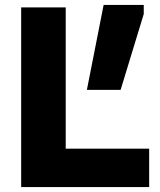

<svg xmlns="http://www.w3.org/2000/svg" viewBox="-20 -760 650 780"><path d="M564 -740V-703L470 -395H333L401 -740ZM66 0V-730H247V-156H586V0Z"/></svg>

Font: Nacelle Heavy
Style: Regular
Weight: 800
Designer: Sora Sagano
Foundry: Sora Sagano
Version: Version 1.000;FEAKit 1.0